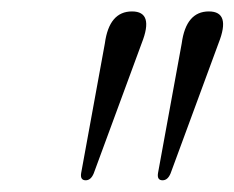

<svg xmlns="http://www.w3.org/2000/svg" viewBox="-20 -795 410 336"><path d="M130 -479.5Q120 -479.5 122 -492L163.5 -719Q171 -775 211 -775Q250 -775 228 -719.5L144 -491.5Q139 -479.5 130 -479.5ZM264.5 -479.5Q254.5 -479.5 256.5 -492L298 -719Q305.5 -775 345.5 -775Q384.5 -775 362.5 -719.5L278.5 -491.5Q273.5 -479.5 264.5 -479.5Z"/></svg>

Font: Fraunces 72pt S000 Light
Style: Italic
Weight: 300
Italic angle: -16°
Version: Version 1.000; ttfautohint (v1.8.3)